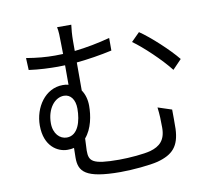

<svg xmlns="http://www.w3.org/2000/svg" viewBox="-88 -894 1175 1037"><g transform="rotate(-10 500.0 -375.0)"><path d="M720 -687 674 -641C729 -602 820 -516 868 -454L917 -505C872 -561 778 -648 720 -687ZM238 -194C200 -194 166 -227 166 -285C166 -364 210 -419 261 -419C297 -419 321 -388 321 -338C321 -270 300 -194 238 -194ZM386 -342C386 -377 377 -407 361 -430V-584C424 -590 493 -601 556 -615V-684C493 -667 425 -654 361 -647V-701C361 -733 364 -770 367 -790H289C294 -770 295 -736 295 -701L296 -642L252 -641C202 -641 155 -645 95 -655L98 -589C155 -581 213 -579 257 -579L296 -580V-473C287 -476 276 -477 265 -477C168 -477 105 -382 105 -283C105 -168 177 -128 230 -128C243 -128 255 -129 266 -132L265 -78C265 -3 297 40 492 40C557 40 654 31 697 20C783 -3 820 -44 824 -138C825 -180 824 -206 824 -244L748 -269C753 -229 754 -197 754 -157C754 -88 721 -59 669 -44C633 -34 553 -27 496 -27C346 -27 331 -48 331 -106L334 -172C374 -218 386 -289 386 -342Z"/></g></svg>

Font: Noto Sans JP DemiLight
Style: Regular
Weight: 350
Designer: Ryoko NISHIZUKA 西塚涼子 (kana, bopomofo & ideographs); Paul D. Hunt (Latin, Greek & Cyrillic); Sandoll Communications 산돌커뮤니
Foundry: Adobe
Version: Version 2.004;hotconv 1.0.118;makeotfexe 2.5.65603